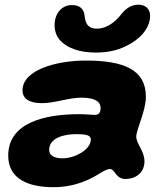

<svg xmlns="http://www.w3.org/2000/svg" viewBox="-20 -732 711 818"><path d="M388 -508C433 -508 475.5 -515.5 514.5 -534.5C571 -560.5 619.5 -608 619.5 -664.5C619.5 -697 596.5 -712 570.5 -712C541.5 -712 519 -698.5 498.5 -673.5C473.5 -641 437 -610 393 -610C351 -610 343 -637.5 340 -667.5C337.5 -690 323.5 -710.5 286.5 -710.5C241 -710.5 212.5 -672 212.5 -625C212.5 -602.5 219.5 -580.5 232 -565C264.5 -525.5 322.5 -508 388 -508ZM207.5 65.5C304.5 65.5 370 28.5 404.5 7C424.5 -5.5 438.5 -12 449 -12C469.5 -12 472.5 30.5 514.5 30.5C558.5 30.5 595.5 3.5 595.5 -44.5C595.5 -89 560.5 -119.5 560.5 -149.5C560.5 -180.5 601.5 -259 601.5 -319.5C601.5 -435 508 -474 346 -474C220.5 -474 76 -434.5 76 -347C76 -313 102.5 -292.5 159 -292.5C213.5 -292.5 272 -316 328.5 -316C357.5 -316 382 -310.5 396 -299.5C404 -293 408.5 -284 408.5 -272C408.5 -254 402.5 -242.5 383.5 -242.5C375 -242.5 342.5 -245.5 316.5 -245.5C168.5 -245.5 15 -208.5 15 -69C15 31 101.5 65.5 207.5 65.5ZM247 -57.5C212.5 -57.5 189.5 -68.5 189.5 -93.5C189.5 -143 249 -160.5 305 -160.5C344 -160.5 367 -156.5 367 -138C367 -93.5 297.5 -57.5 247 -57.5Z"/></svg>

Font: Gluten
Style: Bold Italic
Weight: 700
Italic angle: -13°
Designer: Tyler Finck
Foundry: Etcetera Type Company
Version: Version 0.920